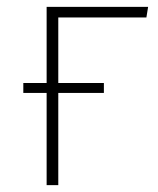

<svg xmlns="http://www.w3.org/2000/svg" viewBox="-20 -540 461 560"><path d="M407 -489H150V-298H283V-269H150V0H116V-269H48V-298H116V-520H412Z"/></svg>

Font: Fira Sans UltraLight
Style: Regular
Weight: 200
Designer: Carrois Corporate & Edenspiekermann AG
Foundry: Carrois Corporate GbR & Edenspiekermann AG
Version: Version 4.106;PS 004.106;hotconv 1.0.70;makeotf.lib2.5.58329